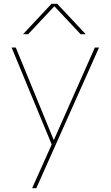

<svg xmlns="http://www.w3.org/2000/svg" viewBox="-20 -770 582 1010"><path d="M431 -590H404L267 -736H265L128 -590H101L251 -750H281ZM262 -35H264L479 -520H501L171 220H149L252 -10L41 -520H63Z"/></svg>

Font: M PLUS 1p Thin
Style: Regular
Weight: 250
Version: Version 1.062